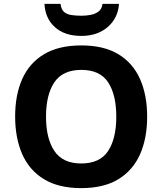

<svg xmlns="http://www.w3.org/2000/svg" viewBox="-20 -959 836 989"><path d="M738 -358Q738 -247 701.5 -164.5Q665 -82 590 -36Q515 10 398 10Q282 10 206.5 -36Q131 -82 94.5 -165Q58 -248 58 -359Q58 -470 94.5 -552Q131 -634 206.5 -679.5Q282 -725 399 -725Q515 -725 590 -679.5Q665 -634 701.5 -551.5Q738 -469 738 -358ZM217 -358Q217 -246 260 -181.5Q303 -117 398 -117Q495 -117 537 -181.5Q579 -246 579 -358Q579 -471 537 -535Q495 -599 399 -599Q303 -599 260 -535Q217 -471 217 -358ZM593 -939Q588 -866 535 -820Q482 -774 399 -774Q313 -774 263 -819Q213 -864 209 -939H292Q295 -911 309.5 -898Q324 -885 348 -881.5Q372 -878 400 -878Q424 -878 447.5 -882.5Q471 -887 488 -900Q505 -913 508 -939Z"/></svg>

Font: Noto IKEA Simplified Chinese
Style: Bold
Weight: 700
Designer: Monotype Design Team
Foundry: Monotype Imaging Inc.
Version: Version 1.100